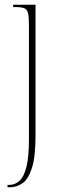

<svg xmlns="http://www.w3.org/2000/svg" viewBox="-20 -556 253 816"><path d="M12 240V230H17Q44 230 63 212.5Q82 195 92.5 152.5Q103 110 103 35V-450Q103 -483 99.5 -499Q96 -515 84 -520.5Q72 -526 47 -526H36V-536H131V18Q131 109 116 157Q101 205 76 222.5Q51 240 21 240Z"/></svg>

Font: Noto Serif Display ExtraCondensed Thin
Style: Regular
Weight: 100
Width: 2
Designer: Monotype Design Team
Foundry: Monotype Imaging Inc.
Version: Version 2.009